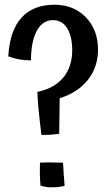

<svg xmlns="http://www.w3.org/2000/svg" viewBox="-20 -783 463 811"><path d="M230 -218Q218 -216 199 -214.5Q180 -213 155 -213Q147 -277 143 -319Q139 -361 138 -395Q210 -410 247.5 -455.5Q285 -501 285 -571Q285 -630 263.5 -664Q242 -698 204 -698Q160 -698 135.5 -653Q111 -608 111 -528Q84 -528 59.5 -532.5Q35 -537 15 -545Q21 -653 70.5 -708Q120 -763 210 -763Q291 -763 342.5 -710Q394 -657 394 -573Q394 -500 351.5 -446Q309 -392 232 -368Q232 -348 231.5 -324Q231 -300 230 -218ZM249 -48Q251 -29 251.5 -18.5Q252 -8 253 2Q241 5 229.5 6.5Q218 8 202 8Q190 9 177 7Q164 5 151 1Q149 -21 148.5 -45Q148 -69 149 -96Q168 -97 185.5 -97Q203 -97 246 -96Q247 -87 247.5 -77Q248 -67 249 -48Z"/></svg>

Font: Atma Medium
Style: Regular
Weight: 500
Designer: Gregori Vincens, Jeremie Hornus, Riccardo Olocco, Yoann Minet.
Foundry: black foundry
Version: Version 1.101;PS 1.100;hotconv 1.0.86;makeotf.lib2.5.63406